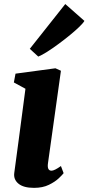

<svg xmlns="http://www.w3.org/2000/svg" viewBox="-20 -898 428 928"><path d="M144.5 10Q93.5 10 69 -10.5Q44.5 -31 49 -62.5Q57 -120.5 70.8 -224.8Q84.5 -329 103 -469L47 -499.5L55 -542L248 -568L274.5 -556L212 -110Q206.5 -73 229 -73Q243 -73 274.5 -95.5L287.5 -61Q282 -53.5 264.2 -36.5Q246.5 -19.5 216.5 -4.8Q186.5 10 144.5 10ZM124 -662 295.5 -878.5 388 -797Q382.5 -787 363.8 -768.8Q345 -750.5 318.5 -728.8Q292 -707 263.2 -685.8Q234.5 -664.5 208.5 -648Q182.5 -631.5 165 -624.5Z"/></svg>

Font: Merriweather Black
Style: Italic
Weight: 900
Italic angle: -7.8°
Designer: Eben Sorkin
Foundry: Eben Sorkin
Version: Version 2.200;gftools[0.9.31]